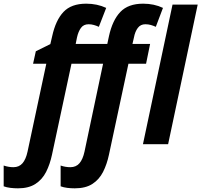

<svg xmlns="http://www.w3.org/2000/svg" viewBox="-131 -785 1096 1045"><path d="M-33 240Q-54 240 -74.5 237.5Q-95 235 -111 229V116Q-84 125 -58 125Q-27 125 -8.5 103.5Q10 82 19 40L121 -438H49L64 -506L143 -545L153 -588Q172 -675 214.5 -720Q257 -765 338 -765Q398 -765 447 -742L407 -639Q394 -645 380 -649Q366 -653 351 -653Q324 -653 309.5 -633Q295 -613 288 -581L281 -546H453L462 -588Q481 -675 524 -720Q567 -765 648 -765Q708 -765 756 -742L717 -639Q704 -645 690 -649Q676 -653 660 -653Q634 -653 619 -633Q604 -613 598 -581L590 -546H686L664 -438H568L462 57Q451 109 430 150.5Q409 192 372 216Q335 240 276 240Q255 240 235 237.5Q215 235 199 229V116Q225 125 252 125Q283 125 301.5 103.5Q320 82 329 40L430 -438H258L152 57Q141 109 120 150.5Q99 192 62 216Q25 240 -33 240ZM647 0 808 -760H945L784 0Z"/></svg>

Font: Noto Sans SemiCondensed
Style: Bold Italic
Weight: 700
Width: 4
Italic angle: -12°
Designer: Monotype Design Team
Foundry: Monotype Imaging Inc.
Version: Version 2.013; ttfautohint (v1.8.4.7-5d5b)